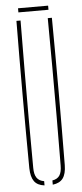

<svg xmlns="http://www.w3.org/2000/svg" viewBox="-59 -892 395 928"><g transform="rotate(-5 138.5 -428.0)"><path d="M52.5 -85Q51 -264.5 51 -442.8Q51 -621 52.5 -800H72.5Q71.5 -680.5 71 -561.5Q70.5 -442.5 70.5 -323.5Q70.5 -204.5 71.5 -85Q71.5 -53.5 82.8 -37Q94 -20.5 118.5 -16.5V4Q84.5 0 69 -21.2Q53.5 -42.5 52.5 -85ZM158.5 4V-16.5Q183 -20.5 193.8 -37Q204.5 -53.5 204.5 -85Q205.5 -204.5 205.8 -323.5Q206 -442.5 205.8 -561.5Q205.5 -680.5 204.5 -800H224.5Q226 -621 226 -442.8Q226 -264.5 224.5 -85Q224 -42.5 208.2 -21.2Q192.5 0 158.5 4ZM65.5 -860H211.5V-840H65.5Z"/></g></svg>

Font: Big Shoulders Stencil Display SC Thin
Style: Regular
Weight: 100
Designer: Patric King
Foundry: XO Type Co
Version: Version 2.001